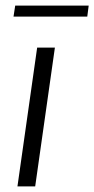

<svg xmlns="http://www.w3.org/2000/svg" viewBox="-20 -662 335 682"><path d="M42 0 112 -493H175L105 0ZM28 -603 34 -642H295L290 -603Z"/></svg>

Font: Hanken Grotesk Light
Style: Italic
Weight: 300
Italic angle: -8°
Designer: Alfredo Marco Pradil
Foundry: Hanken Design Co.
Version: Version 3.013